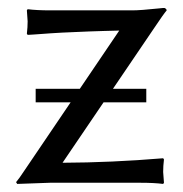

<svg xmlns="http://www.w3.org/2000/svg" viewBox="-20 -455 456 478"><path d="M135.7 -49.8Q257.3 -50.3 386.2 -61L388.2 -58.1Q386.2 -42 386.2 -26.9Q386.2 -23.4 388.2 0L386.2 2.9Q363.3 0 330.1 0H104Q104 0 22.9 2.9L20 -1.5Q26.9 -9.3 42 -32.2L155.8 -200.2H68.8V-233.9H178.7L276.9 -378.9Q258.3 -378.4 238.8 -377.9Q219.2 -377.4 201.9 -376.7Q184.6 -376 166.7 -375.2Q148.9 -374.5 134.8 -373.8Q120.6 -373 106.4 -372.1Q92.3 -371.1 82.8 -370.4Q73.2 -369.6 64.5 -369.1Q55.7 -368.7 53 -368.4Q50.3 -368.2 48.8 -368.2L46.9 -371.1Q48.8 -387.2 48.8 -401.9Q48.8 -405.3 46.9 -429.2L48.8 -432.1Q71.8 -429.2 105 -429.2H309.1Q329.6 -429.2 376 -434.1Q387.7 -435.5 389.6 -435.1Q394.5 -433.1 395 -429.2Q386.7 -419.4 365.2 -387.2L261.2 -233.9H344.2V-200.2H237.8Z"/></svg>

Font: Linux Biolinum O
Style: Regular
Weight: 400
Designer: Philipp H. Poll
Foundry: Philipp H. Poll
Version: Version 1.0.4